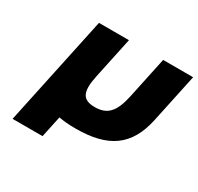

<svg xmlns="http://www.w3.org/2000/svg" viewBox="-140 -681 1015 982"><g transform="rotate(30 368.0 -190.0)"><path d="M304.7 -269 356.5 -513H179.5L42.2 133H219.2L246.1 6.8C274.6 12.3 307.6 15 345.3 15C537.3 15 638 -54 674.5 -226L735.5 -513H558.5L506.7 -269C485.2 -168 449.9 -129 375.9 -129C301.9 -129 283.2 -168 304.7 -269Z"/></g></svg>

Font: Hussar Nova
Style: 76
Weight: 700
Foundry: Cannot Into Space Fonts
Version: Version 0.99